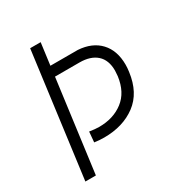

<svg xmlns="http://www.w3.org/2000/svg" viewBox="-162 -801 865 918"><g transform="rotate(-30 270.5 -342.0)"><path d="M193 -684 177 -563H328Q405 -558 448 -512Q491 -466 491 -388Q491 -370 488 -349Q474 -242 403.5 -189.5Q333 -137 229 -137Q201 -137 175 -141L180 -198Q212 -193 233 -193Q312 -193 366 -234.5Q420 -276 431 -359Q433 -381 433 -389Q433 -447 399.5 -477Q366 -507 305 -507H170L103 0H45L135 -684Z"/></g></svg>

Font: Bellota
Style: Italic
Weight: 400
Italic angle: -7.5°
Designer: Kemie Guaida
Foundry: Kemie Guaida
Version: Version 4.001